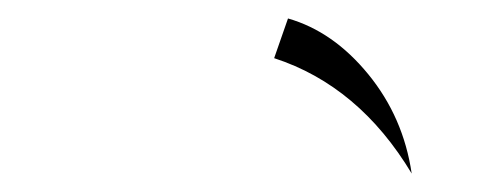

<svg xmlns="http://www.w3.org/2000/svg" viewBox="-20 -608 540 208"><path d="M292 -588Q341 -574 379 -527.5Q417 -481 426 -420Q369 -515 277 -545Z"/></svg>

Font: Lucien Schoenschriftv CAT
Style: Regular
Weight: 400
Designer: Lucian Bernhard 1928
Foundry: CAT-Fonts Peter Wiegel
Version: Version 1.000